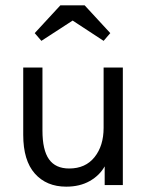

<svg xmlns="http://www.w3.org/2000/svg" viewBox="-20 -693 555 719"><path d="M368 -440H440V0H372V-70Q353 -36 316 -15Q279 6 228 6Q154 6 110.5 -43Q67 -92 67 -188V-440H139V-204Q139 -131 163.5 -96.5Q188 -62 239 -62Q300 -62 334 -104.5Q368 -147 368 -214ZM297 -673 393 -569 368 -540 252 -616 135 -540 110 -569 206 -673Z"/></svg>

Font: Tilda Sans
Style: Regular
Weight: 400
Designer: ParaType Ltd
Foundry: ParaType Ltd
Version: Version 1.002W